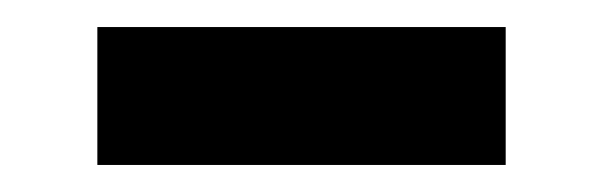

<svg xmlns="http://www.w3.org/2000/svg" viewBox="-20 -384 445 142"><path d="M52 -364H354V-262H52Z"/></svg>

Font: Fira Sans Medium
Style: Regular
Weight: 500
Designer: bBox Type GmbH & Carrois Corporate GbR & Edenspiekermann AG
Foundry: bBox Type GmbH & Carrois Corporate GbR & Edenspiekermann AG
Version: Version 4.301